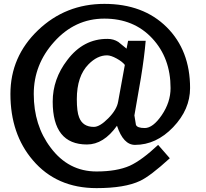

<svg xmlns="http://www.w3.org/2000/svg" viewBox="-20 -718 1050 980"><path d="M626 -469.7 633.8 -509.8H723.6Q716.8 -427.7 699.2 -320.3Q682.6 -225.6 666 -128.9Q666 -128.9 673.8 -81.1Q679.7 -64.5 718.8 -64.5Q760.7 -64.5 805.7 -130.4Q850.6 -196.3 850.6 -268.6Q850.6 -421.9 756.8 -522.5Q663.1 -623 512.7 -623Q362.3 -623 255.9 -503.9Q152.3 -388.7 152.3 -238.3Q152.3 -78.1 238.3 35.2Q329.1 157.2 472.7 157.2Q576.2 157.2 642.6 127.9Q704.1 99.6 787.1 21.5L846.7 89.8Q747.1 180.7 695.3 205.1Q617.2 242.2 472.7 242.2Q268.6 242.2 147.5 99.6Q33.2 -34.2 33.2 -238.3Q33.2 -428.7 173.8 -563.5Q314.5 -698.2 512.7 -698.2Q710.9 -698.2 830.6 -579.6Q950.2 -460.9 950.2 -268.6Q950.2 -159.2 863.8 -68.8Q777.3 21.5 668.9 21.5Q609.4 21.5 577.1 -76.2Q508.8 19.5 423.8 19.5Q249 19.5 249 -199.2Q249 -314.5 323.2 -411.1Q405.3 -520.5 529.3 -519.5Q559.6 -519.5 584 -503.9ZM526.4 -435.5Q476.6 -435.5 431.6 -389.6Q372.1 -329.1 372.1 -211.9Q372.1 -147.5 383.8 -119.1Q402.3 -70.3 459 -70.3Q489.3 -70.3 532.7 -114.3Q576.2 -158.2 583 -199.2L617.2 -386.7Q604.5 -403.3 575.2 -419.4Q545.9 -435.5 526.4 -435.5Z"/></svg>

Font: Puritan
Style: BoldItalic
Weight: 700
Version: 2.1